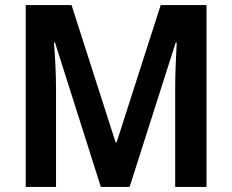

<svg xmlns="http://www.w3.org/2000/svg" viewBox="-20 -734 912 754"><path d="M376 0 196 -567H192Q195 -530 197.5 -480.5Q200 -431 200 -385V0H81V-714H261L434 -175H438L611 -714H791V0H668V-388Q668 -432 670 -481Q672 -530 674 -567H670L489 0Z"/></svg>

Font: Noto Sans Bengali SemiCondensed SemiBold
Style: Regular
Weight: 600
Width: 4
Designer: Joana Ranito - Universal Thirst; Jelle Bosma - Monotype Design Team
Foundry: Universal Thirst ehf.
Version: Version 3.000; ttfautohint (v1.8.4.7-5d5b)